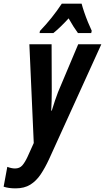

<svg xmlns="http://www.w3.org/2000/svg" viewBox="-96 -786 572 1046"><path d="M-11.2 240.2Q-49.3 240.2 -76.2 231L-56.2 123Q-33.2 131.8 -14.2 131.8Q10.7 131.8 25.4 115.2Q40 98.6 54.2 67.9L87.9 -6.8L64 -544.9H185.1L186 -288.1Q186 -235.4 183.1 -183.1H186Q194.3 -210.9 203.9 -239Q213.4 -267.1 220.2 -284.2L330.1 -544.9H456.1L170.9 82Q149.4 128.4 125.5 164.1Q101.6 199.7 69.1 220Q36.6 240.2 -11.2 240.2ZM119.6 -606 121.6 -617.2Q154.8 -651.9 185.1 -689.7Q215.3 -727.5 240.7 -766.1H348.6Q353.5 -747.1 362.8 -719.7Q372.1 -692.4 383.3 -665Q394.5 -637.7 403.8 -618.2L400.9 -606H328.6Q304.7 -638.2 277.8 -686Q231 -634.8 194.8 -606Z"/></svg>

Font: Open Sans Condensed
Style: Bold Italic
Weight: 700
Width: 3
Italic angle: -12°
Designer: Monotype Design Team
Foundry: Monotype Imaging Inc.
Version: Version 3.003; ttfautohint (v1.8.4)